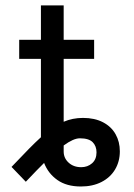

<svg xmlns="http://www.w3.org/2000/svg" viewBox="-20 -677 495 708"><path d="M214.8 -657.2V-530.3H327.1V-460H214.8V-228Q247.6 -242.2 286.1 -242.2Q329.1 -242.2 359.9 -226.1Q390.6 -210 406.2 -182.1Q421.9 -154.3 421.9 -119.1Q421.9 -81.5 404.3 -52Q386.7 -22.5 354.2 -5.9Q321.8 10.7 278.3 10.7Q225.6 10.7 191.7 -13.2Q157.7 -37.1 142.6 -76.2Q119.1 -53.2 75.2 -6.8L22.5 -61.5Q63.5 -104.5 86.9 -128.4Q110.4 -152.3 130.9 -170.9V-460H50.8V-530.3H130.9V-657.2ZM279.3 -60.5Q303.2 -60.5 319.6 -75Q335.9 -89.4 335.9 -115.2Q335.9 -138.2 321.8 -152.6Q307.6 -167 274.4 -167Q251 -167 214.8 -140.6V-118.2Q214.8 -93.8 233.2 -77.1Q251.5 -60.5 279.3 -60.5Z"/></svg>

Font: Pretendard Std
Style: Regular
Weight: 400
Designer: Base glyphs from Inter by Rasmus Andersson; Hangeul glyphs from Noto Sans CJK(Source Han Sans) by Jang Soo-young and Kan
Foundry: Kil Hyung-jin
Version: Version 1.309